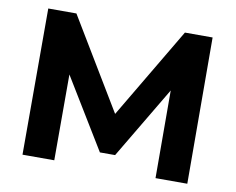

<svg xmlns="http://www.w3.org/2000/svg" viewBox="-72 -739 1023 833"><g transform="rotate(10 439.0 -322.0)"><path d="M662 0 661 -386 472 -68H405L216 -378V0H76V-644H200L441 -244L678 -644H800L802 0Z"/></g></svg>

Font: Montserrat Ace
Style: Bold
Weight: 700
Designer: Julieta Ulanovsky
Foundry: Julieta Ulanovsky
Version: Version 1